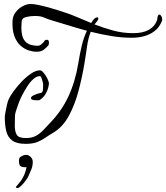

<svg xmlns="http://www.w3.org/2000/svg" viewBox="-20 -684 832 961"><path d="M792 -584Q778 -541 738 -518Q698 -495 638 -495Q590 -495 538 -503.5Q486 -512 434 -525Q421 -491 415.5 -450.5Q410 -410 402 -363Q391 -297 373 -229Q355 -161 325 -105Q295 -49 247 -20Q226 -8 207.5 5Q189 18 166.5 27Q144 36 109 36Q64 36 41.5 19.5Q19 3 11.5 -27Q4 -57 4 -98Q4 -105 7.5 -124Q11 -143 15.5 -162Q20 -181 24 -188Q31 -204 48.5 -228Q66 -252 89 -276Q112 -300 136 -316Q160 -332 180 -332Q188 -332 198.5 -319.5Q209 -307 217 -291Q225 -275 225 -264Q225 -260 221.5 -245.5Q218 -231 208 -213.5Q198 -196 178 -183Q174 -182 170.5 -182Q167 -182 163 -182Q135 -182 135 -193Q135 -202 153 -209Q171 -217 180.5 -218Q190 -219 193 -226.5Q196 -234 196 -260Q196 -265 193.5 -275Q191 -285 187.5 -294Q184 -303 180 -303Q163 -303 146.5 -288Q130 -273 116 -251Q102 -229 91 -207.5Q80 -186 75 -172Q73 -166 68 -152.5Q63 -139 59 -125.5Q55 -112 55 -105Q55 -92 54.5 -78.5Q54 -65 54 -54Q54 -27 63.5 -10Q73 7 109 7Q140 7 160.5 -4.5Q181 -16 196.5 -32.5Q212 -49 227 -65Q288 -127 322.5 -201.5Q357 -276 372 -368Q380 -417 389.5 -456.5Q399 -496 415 -530Q364 -544 317.5 -558.5Q271 -573 233 -584Q212 -591 197.5 -597.5Q183 -604 153 -604Q131 -604 109.5 -598.5Q88 -593 88 -572Q88 -566 87.5 -558Q87 -550 87 -542Q87 -523 92 -503.5Q97 -484 113 -470.5Q129 -457 163 -455Q177 -454 185.5 -461Q194 -468 200 -475Q204 -485 215 -485Q225 -485 225 -471Q225 -468 224.5 -465Q224 -462 223 -458Q213 -446 199.5 -435.5Q186 -425 163 -425Q146 -425 124.5 -431.5Q103 -438 83 -455.5Q63 -473 51.5 -504.5Q40 -536 43 -585Q45 -605 58.5 -623Q72 -641 92.5 -652.5Q113 -664 133 -664Q149 -664 173 -659Q197 -654 222.5 -647Q248 -640 269.5 -633Q291 -626 303 -622Q335 -612 368 -597.5Q401 -583 436 -569Q438 -572 440.5 -575Q443 -578 445 -582Q456 -597 467 -597Q472 -597 472 -592Q472 -583 458 -568Q457 -567 456 -565.5Q455 -564 453 -562Q499 -544 547 -531Q595 -518 647 -518Q743 -518 767 -585Q768 -611 778 -611Q783 -611 787.5 -603Q792 -595 792 -584ZM144 126Q144 146 137 163.5Q130 181 123 196Q121 203 106.5 222.5Q92 242 75 255Q71 257 67 257Q63 257 60.5 255Q58 253 60 251Q82 227 94 206Q106 185 113 153H107Q88 153 81.5 146.5Q75 140 75 122Q75 106 82 101.5Q89 97 99 93Q105 91 110 91Q123 91 133.5 101.5Q144 112 144 126Z"/></svg>

Font: Ingrid Darling
Style: Regular
Weight: 400
Designer: Robert E. Leuschke
Foundry: Robert E. Leuschke
Version: Version 1.010; ttfautohint (v1.8.3)